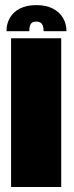

<svg xmlns="http://www.w3.org/2000/svg" viewBox="-20 -750 296 770"><path d="M24.5 0H225.5V-596.5H24.5ZM126 -729.5Q87 -729.5 60.2 -716Q33.5 -702.5 19.8 -678.8Q6 -655 6 -625H97.5Q97.5 -638.5 100.2 -647Q103 -655.5 109 -659.5Q115 -663.5 126 -663.5Q135 -663.5 141.5 -659.8Q148 -656 151.5 -647.5Q155 -639 155 -625H246.5Q246.5 -655 232.2 -678.8Q218 -702.5 191 -716Q164 -729.5 126 -729.5Z"/></svg>

Font: Anybody Condensed Black
Style: Regular
Weight: 900
Width: 3
Designer: Tyler Finck
Foundry: Etcetera Type Company
Version: Version 1.113;gftools[0.9.25]